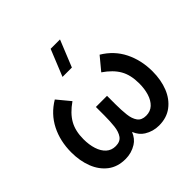

<svg xmlns="http://www.w3.org/2000/svg" viewBox="-199 -984 1188 1188"><g transform="rotate(-45 395.0 -390.0)"><path d="M414 -620H332L403 -795H485ZM249 15.5Q180 15.5 133.5 -20.2Q87 -56 63.5 -116.5Q40 -177 40 -251Q40 -350 80.2 -429Q120.5 -508 199.5 -555L269.5 -470.5Q207 -427 179 -377.2Q151 -327.5 151 -255.5Q151 -207 163.5 -168Q176 -129 200.8 -106.5Q225.5 -84 262 -84Q301.5 -84 319.2 -109Q337 -134 341.8 -175.8Q346.5 -217.5 346.5 -268.5V-342.5H444V-268.5Q444 -217 448.8 -175.2Q453.5 -133.5 471.5 -108.8Q489.5 -84 528.5 -84Q566 -84 590.8 -107.2Q615.5 -130.5 627.5 -169.5Q639.5 -208.5 639.5 -255.5Q639.5 -330 611.2 -379.2Q583 -428.5 521.5 -470.5L591.5 -555Q671.5 -507 711 -427.5Q750.5 -348 750.5 -250.5Q750.5 -175 726.5 -115Q702.5 -55 656 -19.8Q609.5 15.5 542 15.5Q490 15.5 446.5 -11.5Q413 -32 395.5 -75Q378 -32 344.5 -11.5Q301 15.5 249 15.5Z"/></g></svg>

Font: Cns Manrope SemBd
Style: Regular
Weight: 600
Designer: Mikhail Sharanda
Foundry: Mikhail Sharanda
Version: Version 4.504